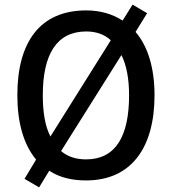

<svg xmlns="http://www.w3.org/2000/svg" viewBox="-20 -770 743 830"><path d="M648 -358C648 -475 620 -569 566 -632L616 -713L553 -750L510 -681C467 -709 414 -725 353 -725C152 -725 55 -587 55 -359C55 -241 81 -147 136 -80L86 3L149 40L193 -32C235 -4 288 10 352 10C547 10 648 -131 648 -358ZM165 -358C165 -534 224 -634 353 -634C396 -634 432 -621 459 -596L198 -180C175 -224 165 -284 165 -358ZM538 -358C538 -181 480 -81 352 -81C308 -81 272 -93 244 -117L505 -532C527 -488 538 -429 538 -358Z"/></svg>

Font: Noto Sans Thai Looped SemiCondensed Medium
Style: Regular
Weight: 500
Width: 4
Designer: Sasikarn Vongin, Ben Mitchell
Foundry: The Fontpad Ltd
Version: Version 1.001